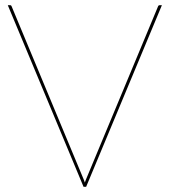

<svg xmlns="http://www.w3.org/2000/svg" viewBox="-20 -720 654 740"><path d="M10 -700H19Q23.5 -700 25 -695L299 -37Q301.5 -31.5 303.5 -26.2Q305.5 -21 307 -16.5Q308.5 -21 310.5 -26.2Q312.5 -31.5 315 -37L589 -695Q590.5 -700 596 -700H604L312 0H302Z"/></svg>

Font: Lato TR Hairline
Style: Regular
Weight: 250
Designer: Lukasz Dziedzic
Foundry: Lukasz Dziedzic
Version: Version 1.104 2013